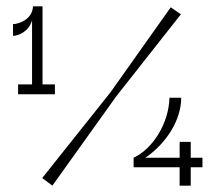

<svg xmlns="http://www.w3.org/2000/svg" viewBox="-20 -585 694 605"><path d="M153 -288V-319H114V-565H84C82 -523 38 -509 21 -509V-472C37 -472 71 -485 81 -521V-319H37V-288ZM346 -281 550 -540 518 -562 328 -294 113 -24 145 0ZM546 -58V0H581V-58H618V-88H581V-138H546V-88H438C503 -132 551 -206 551 -277H514C512 -198 463 -117 401 -88V-58Z"/></svg>

Font: OSH Darker Grotesque
Style: Regular
Weight: 400
Designer: Gabriel Lam
Foundry: TypeRant
Version: Version 1.000;Glyphs 3.1.1 (3148)